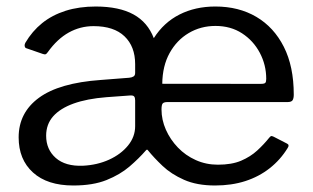

<svg xmlns="http://www.w3.org/2000/svg" viewBox="-20 -560 963 590"><path d="M494.9 -246.4Q483.6 -246.4 479.9 -242Q476.3 -237.7 476.3 -223.6Q476.3 -191.9 489.7 -161.5Q503.2 -131.1 526.6 -106.7Q550 -82.3 581.6 -68.1Q613.1 -53.9 649.6 -53.9Q692 -53.9 720.8 -66.1Q749.6 -78.4 770.3 -97.4Q791 -116.4 807.2 -136.7Q811.2 -141.4 813.2 -141.9Q815.3 -142.4 820.9 -139.9L861.9 -118.8Q870.5 -114.7 863.8 -105Q841.5 -68.7 808.6 -42.9Q775.8 -17.1 733.7 -3.5Q691.7 10 640.7 10Q585 10 545.5 -7.5Q506.1 -24.9 479.4 -50.3Q452.7 -75.7 434.9 -97.8Q432.1 -102.4 428.3 -97.8Q407 -73.2 378 -48.3Q348.9 -23.4 307.3 -6.7Q265.7 10 205.2 10Q125.3 10 81.3 -30Q37.3 -69.9 37.3 -137.9Q37.3 -213.6 99.5 -259.4Q161.7 -305.2 289.8 -314.3L377.3 -321.1Q385.4 -321.9 390.4 -325.1Q395.3 -328.3 395.3 -335.9V-363Q395.3 -417.1 362.6 -448.4Q330 -479.7 267.4 -479.7Q226.8 -479.7 191.4 -460.1Q156 -440.4 127.1 -400.1Q123.1 -394.4 120.4 -393.3Q117.7 -392.2 111.7 -394.2L59.7 -412.2Q56.3 -414.2 55.7 -418.7Q55.2 -423.1 57.7 -428.2Q78.9 -464.3 109.6 -489Q140.3 -513.7 181.7 -526.9Q223.2 -540 274.6 -540Q346.7 -539.7 390.3 -515.6Q434 -491.5 452.6 -442.7Q483.2 -491 531.8 -515.5Q580.3 -540 641.8 -540Q713.6 -540 767.7 -508.2Q821.8 -476.3 852.2 -416.1Q882.7 -355.9 882.7 -269.2Q882.7 -258.4 879.4 -252.5Q876.2 -246.7 864.7 -246.4H494.9ZM642.1 -480.3Q596.8 -480.3 559.9 -458.4Q523.1 -436.6 501.2 -397Q479.3 -357.5 478.6 -302.6L781.1 -302.3Q792.6 -302.3 795.3 -305.5Q798.1 -308.7 798.1 -317.7Q798.1 -360.4 778.4 -397.7Q758.7 -434.9 723.8 -457.6Q688.9 -480.3 642.1 -480.3ZM395.3 -251.5Q395.3 -259.8 392.2 -263.6Q389.2 -267.3 379.4 -266.6L306.7 -261.3Q247.1 -256.6 206.1 -241.8Q165.1 -227 143.4 -202.6Q121.8 -178.1 121.8 -143Q121.8 -100.7 151.4 -74.6Q181.1 -48.6 234.7 -50.7Q279.1 -52.9 315.3 -69.4Q351.5 -85.9 373.4 -112.8Q395.3 -139.7 395.3 -172.3V-251.5Z"/></svg>

Font: Libre Franklin Thin
Style: Regular
Weight: 100
Designer: Pablo Impallari, Rodrigo Fuenzalida, Nhung Nguyen
Foundry: Impallari Type
Version: Version 3.000